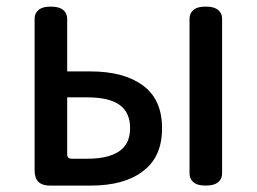

<svg xmlns="http://www.w3.org/2000/svg" viewBox="-20 -539 793 593"><path d="M133.8 34.2Q110.4 34.2 98.6 22.5Q86.9 10.7 86.9 -12.7V-480.5Q86.9 -497.1 96.7 -505.9Q108.4 -518.6 136.7 -518.6Q165 -518.6 177.7 -505.9Q187.5 -496.1 187.5 -480.5V-318.4H259.8Q362.3 -318.4 420.9 -275.4Q480.5 -232.4 480.5 -142.6Q480.5 -53.7 420.9 -9.8Q363.3 34.2 259.8 34.2ZM187.5 -62.5Q187.5 -55.7 190.9 -52.2Q194.3 -48.8 202.1 -48.8H250Q327.1 -48.8 359.4 -81.1Q381.8 -103.5 381.8 -143.6Q381.8 -191.4 349.6 -214.8Q317.4 -238.3 250 -238.3H187.5ZM656.2 21.5Q643.6 34.2 615.2 34.2Q586.9 34.2 575.2 21.5Q565.4 12.7 565.4 -3.9V-480.5Q565.4 -497.1 575.2 -505.9Q586.9 -518.6 615.2 -518.6Q643.6 -518.6 656.2 -505.9Q666 -496.1 666 -480.5V-3.9Q666 11.7 656.2 21.5Z"/></svg>

Font: TaiwanPearl
Style: Regular
Weight: 400
Version: Version 2.102